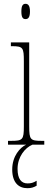

<svg xmlns="http://www.w3.org/2000/svg" viewBox="-20 -758 259 1006"><path d="M114 -658C127 -658 137 -666 137 -698C137 -729 127 -738 114 -738C100 -738 92 -729 92 -698C92 -666 100 -658 114 -658ZM22 0H117C86 14 44 59 44 130C44 200 79 228 123 228C144 228 156 224 172 215V189C154 200 142 203 124 203C92 203 72 180 72 127C72 64 111 16 150 0H212V-20H199C139 -20 133 -26 133 -96V-536H37V-516H43C101 -516 105 -508 105 -437V-96C105 -26 99 -20 38 -20H22Z"/></svg>

Font: Noto Serif Bengali ExtraCondensed Thin
Style: Regular
Weight: 100
Width: 2
Designer: Juan Bruce, Universal Thirst, Indian Type Foundry and the Monotype Design Team.
Foundry: Monotype Imaging Inc.
Version: Version 2.003